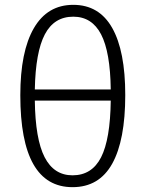

<svg xmlns="http://www.w3.org/2000/svg" viewBox="-20 -763 602 794"><path d="M498 -370Q498 -183 444 -86Q390 11 280 11Q64 11 64 -369Q64 -550 120 -646.5Q176 -743 283 -743Q390 -743 444 -647.5Q498 -552 498 -370ZM124 -393H438Q436 -548 398 -621Q360 -694 283 -694Q204 -694 165.5 -621Q127 -548 124 -393ZM438 -347H124Q126 -188 164.5 -113Q203 -38 280 -38Q360 -38 398 -112.5Q436 -187 438 -347Z"/></svg>

Font: Fira Sans Light
Style: Regular
Weight: 300
Designer: bBox Type GmbH & Carrois Corporate GbR & Edenspiekermann AG
Foundry: bBox Type GmbH & Carrois Corporate GbR & Edenspiekermann AG
Version: Version 4.301